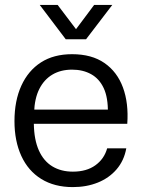

<svg xmlns="http://www.w3.org/2000/svg" viewBox="-20 -754 614 783"><path d="M277 9Q202 9 148.5 -24Q95 -57 67 -118Q39 -179 39 -260Q39 -343 67 -404.5Q95 -466 147 -499.5Q199 -533 274 -533Q354 -533 406 -497Q458 -461 481.5 -397Q505 -333 499 -249H118Q119 -184 138.5 -140.5Q158 -97 193.5 -75.5Q229 -54 277 -54Q333 -54 369 -80Q405 -106 417 -149H495Q486 -99 455.5 -63.5Q425 -28 379 -9.5Q333 9 277 9ZM119 -295 110 -307H429L420 -293Q421 -356 403 -394.5Q385 -433 351.5 -451.5Q318 -470 274 -470Q228 -470 194 -450Q160 -430 140.5 -391.5Q121 -353 119 -295ZM248 -594 142 -734H215L290 -635L364 -734H438L331 -594Z"/></svg>

Font: Mona Sans ExtraLight
Style: Regular
Weight: 400
Version: Version 2.000